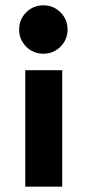

<svg xmlns="http://www.w3.org/2000/svg" viewBox="-20 -537 329 722"><path d="M207.5 -490.5Q234 -464 234 -426Q234 -388 207.5 -361.5Q181 -335 143 -335Q105 -335 78.5 -361.5Q52 -388 52 -426Q52 -464 78.5 -490.5Q105 -517 143 -517Q181 -517 207.5 -490.5ZM214 165H75V-273H214Z"/></svg>

Font: Hind Vadodara
Style: Bold
Weight: 700
Designer: Hitesh Malaviya
Foundry: Indian Type Foundry
Version: Version 0.702;PS 1.0;hotconv 1.0.81;makeotf.lib2.5.63406